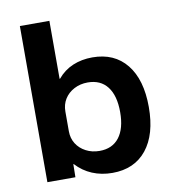

<svg xmlns="http://www.w3.org/2000/svg" viewBox="-83 -802 790 884"><g transform="rotate(-10 312.5 -360.0)"><path d="M372 10Q321 10 278 -8Q235 -26 203 -61H201L200 0H69V-730H207V-459H209Q239 -495 280.5 -512.5Q322 -530 372 -530Q475 -530 532 -459Q589 -388 589 -260Q589 -132 532 -61Q475 10 372 10ZM331 -100Q391 -100 423 -141.5Q455 -183 455 -260Q455 -337 423 -378.5Q391 -420 331 -420Q296 -420 267.5 -405Q239 -390 223 -364.5Q207 -339 207 -306V-214Q207 -181 223 -155.5Q239 -130 267.5 -115Q296 -100 331 -100Z"/></g></svg>

Font: M PLUS 1 Thin
Style: Bold
Weight: 700
Version: Version 1.001